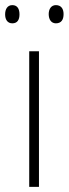

<svg xmlns="http://www.w3.org/2000/svg" viewBox="-32 -729 268 749"><path d="M-12 -673C-12 -653 -3 -638 16 -638C36 -638 44 -652 44 -673C44 -694 36 -709 16 -709C-3 -709 -12 -693 -12 -673ZM158 -674C158 -653 168 -638 186 -638C207 -638 216 -652 216 -674C216 -694 207 -709 186 -709C168 -709 158 -694 158 -674ZM120 0V-529H82V0Z"/></svg>

Font: Noto Sans Malayalam SemiCondensed ExtraLight
Style: Regular
Weight: 200
Width: 4
Designer: Jelle Bosma - Monotype Design Team
Foundry: Monotype Imaging Inc.
Version: Version 2.104